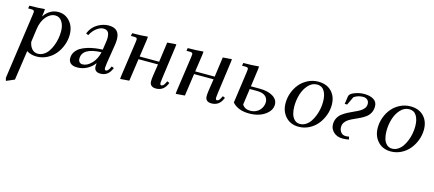

<svg xmlns="http://www.w3.org/2000/svg" viewBox="-54 -979 4092 1809"><g transform="rotate(15 1991.5 -74.5)"><path d="M24.9 274.9 115.2 -363.8Q118.2 -380.9 118.2 -391.1Q118.2 -402.8 111.8 -407Q105.5 -411.1 87.9 -411.1H58.1L63 -439Q149.4 -439 212.9 -445.8L210.9 -418L204.1 -371.1Q258.8 -452.1 344.2 -452.1Q410.6 -452.1 455.8 -401.6Q501 -351.1 501 -272Q501 -219.2 481.9 -168.7Q462.9 -118.2 430.4 -79.3Q397.9 -40.5 350.8 -16.8Q303.7 6.8 251 6.8Q195.8 6.8 153.8 -20L111.8 269L32.2 303.2ZM168 -113.8Q175.8 -71.8 198.2 -46.9Q220.7 -22 255.9 -22Q285.6 -22 312 -38.3Q338.4 -54.7 356.7 -81.3Q375 -107.9 388.2 -141.8Q401.4 -175.8 407.7 -211.2Q414.1 -246.6 414.1 -279.8Q414.1 -338.4 389.9 -375.7Q365.7 -413.1 324.2 -413.1Q275.9 -413.1 236.1 -366.5Q196.3 -319.8 186 -244.1Z M562 -62Q562 -95.2 579.8 -122.3Q597.7 -149.4 625.5 -166.3Q653.3 -183.1 690.9 -194.6Q728.5 -206.1 764.4 -211.2Q800.3 -216.3 837.9 -217.8L848.6 -290Q853 -315.4 853 -334Q853 -358.9 847.9 -375.2Q842.8 -391.6 833.3 -398.9Q823.7 -406.2 814.9 -408.7Q806.2 -411.1 793.9 -411.1Q762.7 -411.1 728 -385Q693.4 -358.9 669.9 -314L647 -325.2Q672.9 -388.7 726.3 -420.4Q779.8 -452.1 835 -452.1Q941.9 -452.1 941.9 -345.2Q941.9 -320.3 938 -294.9L907.7 -104Q902.8 -68.8 902.8 -58.1Q902.8 -35.2 916 -35.2Q934.6 -35.2 949.7 -64.9L960.9 -86.9L983.9 -76.2L972.7 -54.2Q941.4 6.8 873 6.8Q844.2 6.8 828.6 -7.1Q813 -21 813 -47.9Q813 -60.5 814.9 -80.1Q785.6 -39.1 741.5 -16.1Q697.3 6.8 647.9 6.8Q603.5 6.8 582.8 -12Q562 -30.8 562 -62ZM647 -80.1Q647 -57.1 658.7 -45.7Q670.4 -34.2 689 -34.2Q732.4 -34.2 775.1 -77.4Q817.9 -120.6 833 -190.9Q647 -184.6 647 -80.1Z M1060.5 -411.1 1065.4 -439Q1153.8 -439 1217.3 -445.8L1215.3 -418L1190.4 -245.1H1380.4L1407.2 -439L1494.6 -445.8L1492.7 -421.9L1449.2 -104Q1444.3 -68.8 1444.3 -58.1Q1444.3 -35.2 1457.5 -35.2Q1476.1 -35.2 1491.2 -64.9L1502.4 -86.9L1525.4 -76.2L1514.6 -54.2Q1483.4 6.8 1414.6 6.8Q1385.7 6.8 1370.1 -7.1Q1354.5 -21 1354.5 -47.9Q1354.5 -71.8 1359.4 -105L1376.5 -217.8H1186.5L1155.3 0L1067.4 6.8L1069.3 -19L1118.7 -363.8Q1121.6 -380.9 1121.6 -391.1Q1121.6 -402.8 1115.2 -407Q1108.9 -411.1 1091.3 -411.1Z M1602.5 -411.1 1607.4 -439Q1695.8 -439 1759.3 -445.8L1757.3 -418L1732.4 -245.1H1922.4L1949.2 -439L2036.6 -445.8L2034.7 -421.9L1991.2 -104Q1986.3 -68.8 1986.3 -58.1Q1986.3 -35.2 1999.5 -35.2Q2018.1 -35.2 2033.2 -64.9L2044.4 -86.9L2067.4 -76.2L2056.6 -54.2Q2025.4 6.8 1956.5 6.8Q1927.7 6.8 1912.1 -7.1Q1896.5 -21 1896.5 -47.9Q1896.5 -71.8 1901.4 -105L1918.5 -217.8H1728.5L1697.3 0L1609.4 6.8L1611.3 -19L1660.6 -363.8Q1663.6 -380.9 1663.6 -391.1Q1663.6 -402.8 1657.2 -407Q1650.9 -411.1 1633.3 -411.1Z M2144.5 -411.1 2149.4 -439Q2237.8 -439 2301.3 -445.8L2299.3 -418L2275.4 -245.1H2360.4Q2441.4 -245.1 2490 -215.6Q2538.6 -186 2538.6 -137.2Q2538.6 -78.6 2477.8 -35.9Q2417 6.8 2323.2 6.8Q2215.8 6.8 2159.7 -56.2L2202.6 -362.8Q2205.6 -380.9 2205.6 -391.1Q2205.6 -402.8 2199.2 -407Q2192.9 -411.1 2175.3 -411.1ZM2249.5 -61Q2273.4 -21 2327.6 -21Q2357.4 -21 2381.8 -32Q2406.2 -43 2420.7 -60.1Q2435.1 -77.1 2442.6 -96.9Q2450.2 -116.7 2450.2 -136.2Q2450.2 -172.9 2423.6 -195.3Q2397 -217.8 2340.3 -217.8H2271.5Z M2631.8 -178.2Q2631.8 -231 2650.4 -280.8Q2668.9 -330.6 2701.2 -368.4Q2733.4 -406.2 2780.3 -429.2Q2827.1 -452.1 2879.9 -452.1Q2961.9 -452.1 3009.5 -402.6Q3057.1 -353 3057.1 -272Q3057.1 -219.2 3038.1 -168.9Q3019 -118.7 2986.6 -79.6Q2954.1 -40.5 2907 -16.8Q2859.9 6.8 2807.1 6.8Q2727.1 6.8 2679.4 -45.7Q2631.8 -98.1 2631.8 -178.2ZM2719.2 -169.9Q2719.2 -128.4 2728.3 -96.2Q2737.3 -64 2758.8 -43Q2780.3 -22 2812 -22Q2841.8 -22 2867.9 -38.3Q2894 -54.7 2912.4 -81.3Q2930.7 -107.9 2944.1 -141.8Q2957.5 -175.8 2963.9 -211.2Q2970.2 -246.6 2970.2 -279.8Q2970.2 -344.7 2946.3 -383.8Q2922.4 -422.9 2875 -422.9Q2826.7 -422.9 2790 -383.1Q2753.4 -343.3 2736.3 -286.6Q2719.2 -230 2719.2 -169.9Z M3114.7 -100.1Q3114.7 -134.8 3129.4 -162.1Q3144 -189.5 3167.7 -207Q3191.4 -224.6 3219.7 -239.5Q3248 -254.4 3276.6 -266.8Q3305.2 -279.3 3328.9 -292.7Q3352.5 -306.2 3367.2 -325.2Q3381.8 -344.2 3381.8 -368.2Q3381.8 -394 3365.5 -408.4Q3349.1 -422.9 3322.8 -422.9Q3274.9 -422.9 3234.9 -396L3195.8 -314H3171.9L3183.1 -390.1Q3186.5 -416.5 3233.9 -434.3Q3281.2 -452.1 3327.1 -452.1Q3382.8 -452.1 3418.5 -430.4Q3454.1 -408.7 3454.1 -363.8Q3454.1 -328.6 3439.7 -301.5Q3425.3 -274.4 3402.6 -257.6Q3379.9 -240.7 3352.3 -226.8Q3324.7 -212.9 3296.9 -200.9Q3269 -189 3246.3 -175.3Q3223.6 -161.6 3209.2 -141.4Q3194.8 -121.1 3194.8 -94.2Q3194.8 -64.9 3212.2 -43.9Q3229.5 -22.9 3259.8 -22.9Q3275.9 -22.9 3291 -26.9L3297.9 0Q3270 6.8 3235.8 6.8Q3182.1 6.8 3148.4 -24.4Q3114.7 -55.7 3114.7 -100.1Z M3530.8 -178.2Q3530.8 -231 3549.3 -280.8Q3567.9 -330.6 3600.1 -368.4Q3632.3 -406.2 3679.2 -429.2Q3726.1 -452.1 3778.8 -452.1Q3860.8 -452.1 3908.4 -402.6Q3956.1 -353 3956.1 -272Q3956.1 -219.2 3937 -168.9Q3918 -118.7 3885.5 -79.6Q3853 -40.5 3805.9 -16.8Q3758.8 6.8 3706.1 6.8Q3626 6.8 3578.4 -45.7Q3530.8 -98.1 3530.8 -178.2ZM3618.2 -169.9Q3618.2 -128.4 3627.2 -96.2Q3636.2 -64 3657.7 -43Q3679.2 -22 3710.9 -22Q3740.7 -22 3766.8 -38.3Q3793 -54.7 3811.3 -81.3Q3829.6 -107.9 3843 -141.8Q3856.4 -175.8 3862.8 -211.2Q3869.1 -246.6 3869.1 -279.8Q3869.1 -344.7 3845.2 -383.8Q3821.3 -422.9 3773.9 -422.9Q3725.6 -422.9 3689 -383.1Q3652.3 -343.3 3635.3 -286.6Q3618.2 -230 3618.2 -169.9Z"/></g></svg>

Font: Dihjauti
Style: Bold Italic
Weight: 700
Italic angle: -9°
Designer: T. Christopher White
Version: Version 3.0.0